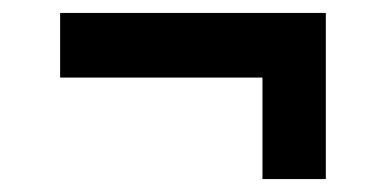

<svg xmlns="http://www.w3.org/2000/svg" viewBox="-20 -325 597 297"><path d="M386 -48V-205H73V-305H484V-48Z"/></svg>

Font: Saira SemiExpanded SemiBold
Style: Regular
Weight: 600
Width: 6
Designer: Hector Gatti with collaboration of the Omnibus-Type team
Foundry: Omnibus-Type
Version: Version 1.101